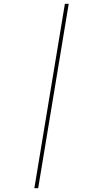

<svg xmlns="http://www.w3.org/2000/svg" viewBox="-20 -843 540 1006"><path d="M160 143 320 -823H340L180 143Z"/></svg>

Font: Iosevka Term Curly Th Obl
Style: Regular
Weight: 100
Italic angle: -9°
Designer: Belleve Invis
Foundry: Belleve Invis
Version: Version 32.3.0